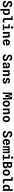

<svg xmlns="http://www.w3.org/2000/svg" viewBox="6966 -7833 1068 15040"><g transform="rotate(90 7500.0 -313.0)"><path d="M304.5 10Q226.5 10 166 -15Q105.5 -40 71.2 -93.8Q37 -147.5 38 -232.5H173Q174 -190 190.2 -162.8Q206.5 -135.5 236.5 -123Q266.5 -110.5 308.5 -110.5Q345.5 -110.5 371.2 -121.2Q397 -132 410.2 -151.2Q423.5 -170.5 423.5 -194.5Q423.5 -224.5 407.5 -242.8Q391.5 -261 358.2 -275.5Q325 -290 273 -309.5Q212.5 -332.5 164 -362.8Q115.5 -393 88 -436Q60.5 -479 60.5 -539Q60.5 -605 92 -649.5Q123.5 -694 178.5 -716.2Q233.5 -738.5 302.5 -738.5Q408 -738.5 468.8 -684Q529.5 -629.5 539 -520.5H407.5Q405.5 -551.5 391.8 -573.2Q378 -595 355.2 -606.5Q332.5 -618 300.5 -618Q254 -618 224.5 -599.5Q195 -581 195 -542.5Q195 -514 206.5 -494.2Q218 -474.5 247.2 -457.2Q276.5 -440 329 -419Q373.5 -401.5 415 -384.8Q456.5 -368 489.2 -345.8Q522 -323.5 541.5 -289.2Q561 -255 561 -202Q561.5 -135 528.2 -87.2Q495 -39.5 437.2 -14.8Q379.5 10 304.5 10Z M677.5 201.5V-545.5H812L814.5 -464.5V-423Q823 -462 843 -491.5Q863.5 -521.5 895.5 -538.8Q927.5 -556 971 -556Q1024 -556 1066.5 -524.8Q1109 -493.5 1133.8 -432.8Q1158.5 -372 1158.5 -282.5Q1158.5 -192.5 1129.5 -127.8Q1100.5 -63 1051.8 -28.2Q1003 6.5 943.5 6.5Q909.5 6.5 881.8 -7.8Q854 -22 835.5 -48Q817 -72.5 809.5 -106L808 -97L814.5 0.5V201.5ZM814.5 -361.5V-173.5Q820 -153.5 832 -139.5Q845 -123.5 863 -115.5Q881 -107.5 901 -107.5Q936 -107.5 963 -127.2Q990 -147 1005.2 -186Q1020.5 -225 1020.5 -282.5Q1020.5 -365.5 993 -403.8Q965.5 -442 914.5 -442Q896.5 -442 875 -432.2Q853.5 -422.5 836.5 -404.5Q819.5 -386.5 814.5 -361.5Z M1585 8Q1526.5 8 1485.5 -8.5Q1444.5 -25 1423.5 -60.5Q1402.5 -96 1402.5 -152V-612.5Q1402.5 -632 1412.8 -644.8Q1423 -657.5 1441.5 -660.5H1257.5V-779.5H1539.5L1538 -194.5Q1538 -144.5 1555.5 -128.5Q1573 -112.5 1621 -112.5Q1652 -112.5 1685 -117.8Q1718 -123 1745.5 -133V-15.5Q1712.5 -5 1669 1.5Q1625.5 8 1585 8Z M1898.5 0V-100.5H2063.5V-357Q2063.5 -393.5 2075.2 -410.2Q2087 -427 2116.5 -430.5H1878.5V-545.5H2198L2196.5 -100.5H2352V0ZM2128 -639Q2090 -639 2063.2 -664.2Q2036.5 -689.5 2036.5 -732Q2036.5 -775.5 2063.5 -801.2Q2090.5 -827 2128 -827Q2166.5 -827 2193.2 -801.5Q2220 -776 2220 -732Q2220 -689.5 2192.8 -664.2Q2165.5 -639 2128 -639Z M2483 0V-546.5H2603.5L2612.5 -404.5Q2625.5 -475 2660.5 -513Q2700.5 -557 2773 -557Q2851 -557 2890 -506.5Q2929 -456 2929 -361.5V0H2792V-317.5Q2792 -381.5 2775 -409.5Q2758 -437.5 2717.5 -437.5Q2685 -437.5 2659.8 -419.5Q2634.5 -401.5 2620 -370.5V0Z M3318 7.5Q3240 7.5 3183 -25.2Q3126 -58 3095 -120.8Q3064 -183.5 3064 -273Q3064 -364.5 3095.5 -427.8Q3127 -491 3183 -523.8Q3239 -556.5 3312 -556.5Q3420 -556.5 3479.5 -490.5Q3539 -424.5 3539 -303Q3539 -288 3538.2 -275.5Q3537.5 -263 3536.5 -247.5H3199.5Q3202 -196 3216.5 -164Q3231 -132 3256.2 -117.2Q3281.5 -102.5 3316.5 -102.5Q3350.5 -102.5 3372 -118.2Q3393.5 -134 3400.5 -168.5H3531Q3526.5 -114.5 3498.2 -74.8Q3470 -35 3423.8 -13.8Q3377.5 7.5 3318 7.5ZM3197.5 -286Q3201.5 -312 3217.2 -321.5Q3233 -331 3258.5 -331H3403.5Q3403 -388 3381.2 -417Q3359.5 -446 3310.5 -446Q3253.5 -446 3225.2 -406Q3197 -366 3197.5 -286Z M4504.5 10Q4426.5 10 4366 -15Q4305.5 -40 4271.2 -93.8Q4237 -147.5 4238 -232.5H4373Q4374 -190 4390.2 -162.8Q4406.5 -135.5 4436.5 -123Q4466.5 -110.5 4508.5 -110.5Q4545.5 -110.5 4571.2 -121.2Q4597 -132 4610.2 -151.2Q4623.5 -170.5 4623.5 -194.5Q4623.5 -224.5 4607.5 -242.8Q4591.5 -261 4558.2 -275.5Q4525 -290 4473 -309.5Q4412.5 -332.5 4364 -362.8Q4315.5 -393 4288 -436Q4260.5 -479 4260.5 -539Q4260.5 -605 4292 -649.5Q4323.5 -694 4378.5 -716.2Q4433.5 -738.5 4502.5 -738.5Q4608 -738.5 4668.8 -684Q4729.5 -629.5 4739 -520.5H4607.5Q4605.5 -551.5 4591.8 -573.2Q4578 -595 4555.2 -606.5Q4532.5 -618 4500.5 -618Q4454 -618 4424.5 -599.5Q4395 -581 4395 -542.5Q4395 -514 4406.5 -494.2Q4418 -474.5 4447.2 -457.2Q4476.5 -440 4529 -419Q4573.5 -401.5 4615 -384.8Q4656.5 -368 4689.2 -345.8Q4722 -323.5 4741.5 -289.2Q4761 -255 4761 -202Q4761.5 -135 4728.2 -87.2Q4695 -39.5 4637.2 -14.8Q4579.5 10 4504.5 10Z M5031 6Q4956 6 4912.5 -36Q4869 -78 4869 -150Q4869 -211.5 4907 -249Q4945 -286.5 5028.5 -303.5Q5055 -308.5 5082.8 -312.5Q5110.5 -316.5 5138.5 -319.8Q5166.5 -323 5192.5 -325V-358.5Q5192.5 -407 5172.8 -427.2Q5153 -447.5 5106.5 -447.5Q5061 -447.5 5036.8 -427Q5012.5 -406.5 5014.5 -355.5H4886Q4880.5 -417 4905.8 -462.2Q4931 -507.5 4983 -531.8Q5035 -556 5109 -556Q5216 -556 5271.5 -505.2Q5327 -454.5 5327 -355.5V0H5192L5192.5 -125Q5184.5 -84.5 5161.8 -55Q5139 -25.5 5105.5 -9.8Q5072 6 5031 6ZM5081.5 -90.5Q5105 -90.5 5129.2 -100.8Q5153.5 -111 5171 -127.5Q5188.5 -144 5192.5 -163.5V-256Q5182 -254 5166.2 -251.5Q5150.5 -249 5135 -246.2Q5119.5 -243.5 5108.5 -241Q5057 -229.5 5033.5 -210.8Q5010 -192 5010 -158Q5010 -126 5029.5 -108.2Q5049 -90.5 5081.5 -90.5Z M5483 0V-546.5H5603.5L5612.5 -404.5Q5625.5 -475 5660.5 -513Q5700.5 -557 5773 -557Q5851 -557 5890 -506.5Q5929 -456 5929 -361.5V0H5792V-317.5Q5792 -381.5 5775 -409.5Q5758 -437.5 5717.5 -437.5Q5685 -437.5 5659.8 -419.5Q5634.5 -401.5 5620 -370.5V0Z M6305 8.5Q6256 8.5 6214.5 -1.2Q6173 -11 6141.8 -32.5Q6110.5 -54 6091.8 -88.5Q6073 -123 6069.5 -172H6205.5Q6210 -131.5 6239.8 -113Q6269.5 -94.5 6306.5 -94.5Q6348 -94.5 6373.8 -106Q6399.5 -117.5 6399.5 -149.5Q6399.5 -171 6385.5 -183.8Q6371.5 -196.5 6344.2 -205.5Q6317 -214.5 6277 -225.5Q6240 -235.5 6206.2 -247.5Q6172.5 -259.5 6146 -277.8Q6119.5 -296 6104.2 -324.5Q6089 -353 6089 -395.5Q6089 -449.5 6115.8 -485Q6142.5 -520.5 6190.5 -538Q6238.5 -555.5 6303 -555.5Q6358.5 -555.5 6405.2 -540Q6452 -524.5 6482.5 -487Q6513 -449.5 6519 -383L6385 -383.5Q6380.5 -412.5 6368.5 -428Q6356.5 -443.5 6339 -449.2Q6321.5 -455 6300.5 -455Q6274 -455 6256 -449Q6238 -443 6228.8 -431.2Q6219.5 -419.5 6219.5 -401.5Q6219.5 -383 6232.8 -369.8Q6246 -356.5 6273.8 -346Q6301.5 -335.5 6343 -324.5Q6374 -316.5 6407.5 -306.5Q6441 -296.5 6469.8 -279.8Q6498.5 -263 6516.8 -234.8Q6535 -206.5 6535 -162.5Q6535 -79 6475.8 -35.2Q6416.5 8.5 6305 8.5Z M7224.5 0 7242 -727H7430L7486.5 -421.5L7499 -330.5H7502L7513.5 -421.5L7569.5 -727H7758L7775.5 0H7656.5L7654 -302L7658.5 -634.5H7650.5L7612.5 -458.5L7552.5 -184.5H7447.5L7386.5 -458.5L7349 -634.5H7340.5L7346.5 -302L7343.5 0Z M8098 7.5Q8024 7.5 7969 -25.8Q7914 -59 7883.5 -122Q7853 -185 7853 -273.5Q7853 -362 7885.2 -425.2Q7917.5 -488.5 7974 -522.5Q8030.5 -556.5 8102.5 -556.5Q8178 -556.5 8232.8 -522.2Q8287.5 -488 8317.2 -425Q8347 -362 8347 -276Q8347 -185 8314.2 -121.8Q8281.5 -58.5 8225.2 -25.5Q8169 7.5 8098 7.5ZM8100.5 -108Q8146.5 -108 8177.2 -146.5Q8208 -185 8208 -275.5Q8208 -363.5 8177.5 -402.2Q8147 -441 8099.5 -441Q8053 -441 8022.8 -402.8Q7992.5 -364.5 7992.5 -277Q7992.5 -187 8024 -147.5Q8055.5 -108 8100.5 -108Z M8483 0V-546.5H8603.5L8612.5 -404.5Q8625.5 -475 8660.5 -513Q8700.5 -557 8773 -557Q8851 -557 8890 -506.5Q8929 -456 8929 -361.5V0H8792V-317.5Q8792 -381.5 8775 -409.5Q8758 -437.5 8717.5 -437.5Q8685 -437.5 8659.8 -419.5Q8634.5 -401.5 8620 -370.5V0Z M9298 7.5Q9224 7.5 9169 -25.8Q9114 -59 9083.5 -122Q9053 -185 9053 -273.5Q9053 -362 9085.2 -425.2Q9117.5 -488.5 9174 -522.5Q9230.5 -556.5 9302.5 -556.5Q9378 -556.5 9432.8 -522.2Q9487.5 -488 9517.2 -425Q9547 -362 9547 -276Q9547 -185 9514.2 -121.8Q9481.5 -58.5 9425.2 -25.5Q9369 7.5 9298 7.5ZM9300.5 -108Q9346.5 -108 9377.2 -146.5Q9408 -185 9408 -275.5Q9408 -363.5 9377.5 -402.2Q9347 -441 9299.5 -441Q9253 -441 9222.8 -402.8Q9192.5 -364.5 9192.5 -277Q9192.5 -187 9224 -147.5Q9255.5 -108 9300.5 -108Z M10504.5 10Q10426.5 10 10366 -15Q10305.5 -40 10271.2 -93.8Q10237 -147.5 10238 -232.5H10373Q10374 -190 10390.2 -162.8Q10406.5 -135.5 10436.5 -123Q10466.5 -110.5 10508.5 -110.5Q10545.5 -110.5 10571.2 -121.2Q10597 -132 10610.2 -151.2Q10623.5 -170.5 10623.5 -194.5Q10623.5 -224.5 10607.5 -242.8Q10591.5 -261 10558.2 -275.5Q10525 -290 10473 -309.5Q10412.5 -332.5 10364 -362.8Q10315.5 -393 10288 -436Q10260.5 -479 10260.5 -539Q10260.5 -605 10292 -649.5Q10323.5 -694 10378.5 -716.2Q10433.5 -738.5 10502.5 -738.5Q10608 -738.5 10668.8 -684Q10729.5 -629.5 10739 -520.5H10607.5Q10605.5 -551.5 10591.8 -573.2Q10578 -595 10555.2 -606.5Q10532.5 -618 10500.5 -618Q10454 -618 10424.5 -599.5Q10395 -581 10395 -542.5Q10395 -514 10406.5 -494.2Q10418 -474.5 10447.2 -457.2Q10476.5 -440 10529 -419Q10573.5 -401.5 10615 -384.8Q10656.5 -368 10689.2 -345.8Q10722 -323.5 10741.5 -289.2Q10761 -255 10761 -202Q10761.5 -135 10728.2 -87.2Q10695 -39.5 10637.2 -14.8Q10579.5 10 10504.5 10Z M11118 7.5Q11040 7.5 10983 -25.2Q10926 -58 10895 -120.8Q10864 -183.5 10864 -273Q10864 -364.5 10895.5 -427.8Q10927 -491 10983 -523.8Q11039 -556.5 11112 -556.5Q11220 -556.5 11279.5 -490.5Q11339 -424.5 11339 -303Q11339 -288 11338.2 -275.5Q11337.5 -263 11336.5 -247.5H10999.5Q11002 -196 11016.5 -164Q11031 -132 11056.2 -117.2Q11081.5 -102.5 11116.5 -102.5Q11150.5 -102.5 11172 -118.2Q11193.5 -134 11200.5 -168.5H11331Q11326.5 -114.5 11298.2 -74.8Q11270 -35 11223.8 -13.8Q11177.5 7.5 11118 7.5ZM10997.5 -286Q11001.5 -312 11017.2 -321.5Q11033 -331 11058.5 -331H11203.5Q11203 -388 11181.2 -417Q11159.5 -446 11110.5 -446Q11053.5 -446 11025.2 -406Q10997 -366 10997.5 -286Z M11430.5 0V-546H11537L11544.5 -421.5Q11554 -478.5 11583 -514.5Q11617.5 -557 11671 -557Q11699.5 -557 11719.2 -543.2Q11739 -529.5 11749.5 -498Q11758 -471.5 11757 -429.5Q11767.5 -479 11793 -512Q11828.5 -557 11887 -557Q11930.5 -557 11953.2 -523.2Q11976 -489.5 11976 -418V0H11859V-377.5Q11859 -408 11850.2 -423.8Q11841.5 -439.5 11820.5 -439.5Q11797 -439.5 11779.8 -423Q11762.5 -406.5 11755 -371V0H11652.5V-377.5Q11652.5 -410 11643.8 -424.8Q11635 -439.5 11615.5 -439.5Q11593.5 -439.5 11575.5 -423.8Q11557.5 -408 11547.5 -371V0Z M12098.5 0V-100.5H12263.5V-357Q12263.5 -393.5 12275.2 -410.2Q12287 -427 12316.5 -430.5H12078.5V-545.5H12398L12396.5 -100.5H12552V0ZM12328 -639Q12290 -639 12263.2 -664.2Q12236.5 -689.5 12236.5 -732Q12236.5 -775.5 12263.5 -801.2Q12290.5 -827 12328 -827Q12366.5 -827 12393.2 -801.5Q12420 -776 12420 -732Q12420 -689.5 12392.8 -664.2Q12365.5 -639 12328 -639Z M12675.5 0V-727H12898.5Q12983 -727 13034.2 -704Q13085.5 -681 13108.8 -640.8Q13132 -600.5 13132 -548.5Q13132 -482 13096.8 -439.2Q13061.5 -396.5 13004 -389Q13052 -385 13088.2 -365.2Q13124.5 -345.5 13145.5 -310Q13166.5 -274.5 13166.5 -222Q13166.5 -150 13134 -100.2Q13101.5 -50.5 13043.5 -25.2Q12985.5 0 12907 0ZM12812 -108H12895.5Q12948 -108 12983.2 -133.8Q13018.5 -159.5 13018.5 -221.5Q13018.5 -265.5 13000.5 -287Q12982.5 -308.5 12954 -315.2Q12925.5 -322 12894.5 -322H12812ZM12812 -423H12882.5Q12919 -423 12944 -435Q12969 -447 12982.2 -470.8Q12995.5 -494.5 12995.5 -529.5Q12995.5 -577.5 12966.5 -598.8Q12937.5 -620 12880 -620H12812Z M13498 7.5Q13424 7.5 13369 -25.8Q13314 -59 13283.5 -122Q13253 -185 13253 -273.5Q13253 -362 13285.2 -425.2Q13317.5 -488.5 13374 -522.5Q13430.5 -556.5 13502.5 -556.5Q13578 -556.5 13632.8 -522.2Q13687.5 -488 13717.2 -425Q13747 -362 13747 -276Q13747 -185 13714.2 -121.8Q13681.5 -58.5 13625.2 -25.5Q13569 7.5 13498 7.5ZM13500.5 -108Q13546.5 -108 13577.2 -146.5Q13608 -185 13608 -275.5Q13608 -363.5 13577.5 -402.2Q13547 -441 13499.5 -441Q13453 -441 13422.8 -402.8Q13392.5 -364.5 13392.5 -277Q13392.5 -187 13424 -147.5Q13455.5 -108 13500.5 -108Z M14185 8Q14126.5 8 14085.5 -8.5Q14044.5 -25 14023.5 -60.5Q14002.5 -96 14002.5 -152V-612.5Q14002.5 -632 14012.8 -644.8Q14023 -657.5 14041.5 -660.5H13857.5V-779.5H14139.5L14138 -194.5Q14138 -144.5 14155.5 -128.5Q14173 -112.5 14221 -112.5Q14252 -112.5 14285 -117.8Q14318 -123 14345.5 -133V-15.5Q14312.5 -5 14269 1.5Q14225.5 8 14185 8Z M14652 6.5Q14593.5 6.5 14548 -27.2Q14502.5 -61 14476.8 -124Q14451 -187 14451 -274.5Q14451 -361 14479.8 -424.2Q14508.5 -487.5 14557.8 -521.8Q14607 -556 14668 -556Q14704.5 -556 14731.5 -542Q14758.5 -528 14776 -502.5Q14788.5 -484 14796 -461V-779.5H14932.5V0H14797.5L14796.5 -131L14796 -129Q14787.5 -89 14767.8 -58.5Q14748 -28 14718.8 -10.8Q14689.5 6.5 14652 6.5ZM14796 -374.5Q14790.5 -394.5 14779 -408.5Q14766 -424.5 14748.8 -433Q14731.5 -441.5 14712 -441.5Q14658 -441.5 14623.5 -398.2Q14589 -355 14589 -274.5Q14589 -220.5 14602.8 -183Q14616.5 -145.5 14642.2 -126Q14668 -106.5 14704 -106.5Q14724 -106.5 14743.2 -116Q14762.5 -125.5 14776.8 -143.2Q14791 -161 14796 -185.5Z"/></g></svg>

Font: Spline Sans Mono SemiBold
Style: Regular
Weight: 600
Monospace: yes
Version: Version 1.004